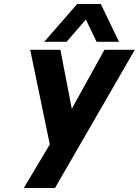

<svg xmlns="http://www.w3.org/2000/svg" viewBox="-20 -690 694 960"><path d="M99 250 229 32 131 -441H282L339 -146L502 -441H654L255 250ZM201 -481 366 -670H484L575 -481H463L395 -622H435L313 -481Z"/></svg>

Font: Teachers
Style: Italic
Weight: 400
Italic angle: -11°
Designer: Alfredo Marco Pradil, Chank Diesel
Version: Version 1.001